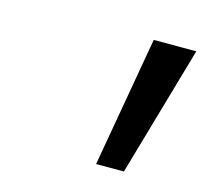

<svg xmlns="http://www.w3.org/2000/svg" viewBox="-58 -761 475 440"><g transform="rotate(15 179.0 -540.5)"><path d="M257 -695H358L269 -386H203Z"/></g></svg>

Font: Coval
Style: Italic
Weight: 400
Foundry: Context Ltd
Version: Version 001.000